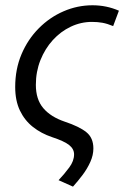

<svg xmlns="http://www.w3.org/2000/svg" viewBox="-20 -518 469 725"><path d="M255.6 186.7 201.2 162.4Q223.6 138.6 241.6 114.2Q259.7 89.8 259.7 64.8Q259.7 44.5 241 29.6Q222.4 14.8 175.7 -0.5Q135.8 -13.9 104.4 -38.6Q73.1 -63.3 55.2 -100.6Q37.4 -137.9 37.4 -189.4Q37.4 -257 61.2 -313.2Q85 -369.4 126.3 -411Q167.6 -452.7 220.2 -475.4Q272.7 -498.1 329.2 -498.1Q355.5 -498.1 380.6 -493Q405.8 -487.8 429 -477.6L407.3 -419.5Q385.1 -428.7 366.8 -432Q348.6 -435.3 327.2 -435.3Q285.4 -435.3 247.2 -417.2Q209 -399.1 179.5 -366.7Q150.1 -334.3 132.7 -291Q115.4 -247.6 115.4 -197.6Q115.4 -142.6 143.5 -109.6Q171.5 -76.6 224.4 -58.6Q279.2 -40.4 305.9 -19Q332.6 2.4 332.6 42.4Q332.6 67.8 321.1 93.4Q309.6 119 291.8 142.7Q273.9 166.4 255.6 186.7Z"/></svg>

Font: Source Sans 3 VF
Style: Italic
Weight: 200
Italic angle: -11°
Designer: Paul D. Hunt
Foundry: Adobe Systems Incorporated
Version: Version 3.042;hotconv 1.0.118;makeotfexe 2.5.65603